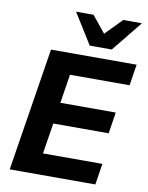

<svg xmlns="http://www.w3.org/2000/svg" viewBox="-100 -1011 834 1082"><g transform="rotate(10 317.0 -470.0)"><path d="M32 0 144 -705H634L615 -584H274L248 -419H565L546 -297H229L201 -121H541L522 0ZM355 -765 246 -940H346L423 -845L516 -940H623L481 -765Z"/></g></svg>

Font: Mulish ExtraLight ExtraBold
Style: Italic
Weight: 800
Italic angle: -9°
Version: Version 3.603